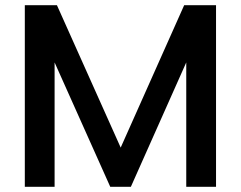

<svg xmlns="http://www.w3.org/2000/svg" viewBox="-20 -715 922 735"><path d="M807 -695V0H693V-476L481 0H402L189 -476V0H75V-695H198L442 -150L685 -695Z"/></svg>

Font: IBM-Poppins
Style: Poppins-Medium
Weight: 500
Designer: Mike Abbink, Paul van der Laan, Pieter van Rosmalen, Ben Mitchell, Mark Frömberg
Foundry: Bold Monday
Version: Version 1.1